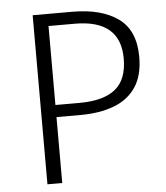

<svg xmlns="http://www.w3.org/2000/svg" viewBox="-50 -730 671 775"><g transform="rotate(-5 285.0 -342.5)"><path d="M171 0H111V-685H272Q389 -685 457 -636.5Q525 -588 525 -480Q525 -404 493 -357Q461 -310 403 -288.5Q345 -267 269 -267H171ZM269 -316Q365 -316 413.5 -354.5Q462 -393 462 -479Q462 -636 278 -636H171V-316Z"/></g></svg>

Font: Trujillo Light
Style: Regular
Weight: 300
Designer: Fira Sans original fonts by bBox Type GmbH, Carrois Corporate GbR, & Edenspiekermann AG / Changes by Cristiano Sobral
Foundry: Fira Sans original fonts by bBox Type GmbH, Carrois Corporate GbR, & Edenspiekermann AG / Changes by Cristiano Sobral
Version: Version 4.301;July 28, 2020;FontCreator 13.0.0.2655 64-bit